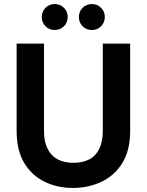

<svg xmlns="http://www.w3.org/2000/svg" viewBox="-20 -915 724 947"><path d="M339 12Q262 12 199 -19Q136 -50 99 -112Q62 -174 62 -270V-700H197V-269Q197 -217 214.5 -181.5Q232 -146 264.5 -129Q297 -112 342 -112Q388 -112 420.5 -129Q453 -146 470 -181.5Q487 -217 487 -269V-700H622V-270Q622 -174 584 -112Q546 -50 481.5 -19Q417 12 339 12ZM249 -767Q223 -767 204.5 -785.5Q186 -804 186 -831Q186 -858 204.5 -876.5Q223 -895 249 -895Q277 -895 295.5 -876.5Q314 -858 314 -831Q314 -804 295.5 -785.5Q277 -767 249 -767ZM433 -767Q406 -767 387.5 -785.5Q369 -804 369 -831Q369 -858 387.5 -876.5Q406 -895 433 -895Q460 -895 478.5 -876.5Q497 -858 497 -831Q497 -804 478.5 -785.5Q460 -767 433 -767Z"/></svg>

Font: DM Sans 9pt
Style: Bold
Weight: 700
Designer: Colophon Foundry, Jonny Pinhorn
Foundry: Colophon Foundry
Version: Version 4.004;gftools[0.9.30]